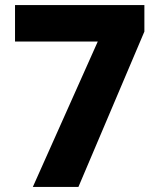

<svg xmlns="http://www.w3.org/2000/svg" viewBox="-20 -734 623 754"><path d="M109 0H288L547 -610V-714H39V-571H364Z"/></svg>

Font: Noto Sans Lao UI ExtBd
Style: Regular
Weight: 800
Designer: Monotype Design Team
Foundry: Monotype Imaging Inc.
Version: Version 2.000